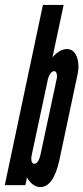

<svg xmlns="http://www.w3.org/2000/svg" viewBox="-26 -755 340 783"><path d="M138.5 8Q191 8 215.5 -99L289.5 -448Q299.5 -492.5 287 -523.8Q274.5 -555 246.5 -555Q232 -555 216.5 -545.8Q201 -536.5 188 -521L233.5 -735H149L-6.5 0H77.5L84 -32Q92.5 -15 107 -3.5Q121.5 8 138.5 8ZM114 -87Q106 -87 103 -97.2Q100 -107.5 103.5 -123.5L169 -430Q172 -444.5 179.5 -454.8Q187 -465 194.5 -465Q202 -465 205 -455Q208 -445 204.5 -430L139 -123.5Q135.5 -107 128.8 -97Q122 -87 114 -87Z"/></svg>

Font: League Gothic SemiCondensed Italic
Style: Regular
Weight: 400
Width: 4
Designer: The League of Moveable Type
Version: Version 1.600; ttfautohint (v1.8.3)